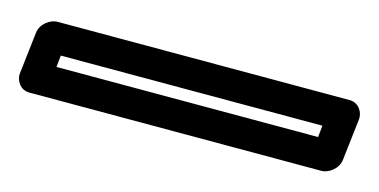

<svg xmlns="http://www.w3.org/2000/svg" viewBox="-60 -53 596 302"><g transform="rotate(15 238.0 98.5)"><path d="M26 89H452L450 108H24ZM7 39C-4 39 -19 49 -21 64L-29 133C-30 144 -22 158 -7 158H469C480 158 495 148 497 133L505 64C506 53 498 39 483 39Z"/></g></svg>

Font: Falling Sky
Style: OuObl
Weight: 400
Designer: Paul D. Hunt
Foundry: Adobe Systems Incorporated
Version: Version 1.02